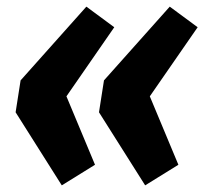

<svg xmlns="http://www.w3.org/2000/svg" viewBox="-20 -574 615 578"><path d="M240 -554 324 -492 180 -284 266 -78 166 -16 27 -236 42 -332ZM491 -554 575 -492 431 -284 517 -78 417 -16 278 -236 293 -332Z"/></svg>

Font: Fira Sans Condensed
Style: Bold Italic
Weight: 700
Width: 3
Italic angle: -8°
Designer: Carrois Corporate & Edenspiekermann AG
Foundry: Carrois Corporate GbR & Edenspiekermann AG
Version: Version 4.203